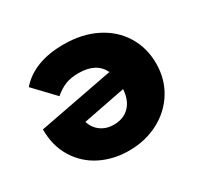

<svg xmlns="http://www.w3.org/2000/svg" viewBox="-124 -701 891 861"><g transform="rotate(-30 321.0 -271.0)"><path d="M615 -270Q615 -190 576 -126.5Q537 -63 468.5 -27Q400 9 315 9Q236 9 170.5 -23.5Q105 -56 66 -118.5Q27 -181 27 -267L414 -341Q383 -406 291 -406Q252 -406 223.5 -395Q195 -384 166 -359L67 -463Q144 -551 297 -551Q392 -551 464 -515Q536 -479 575.5 -415Q615 -351 615 -270ZM429 -244 209 -201Q219 -167 247 -146.5Q275 -126 314 -126Q364 -126 394.5 -156.5Q425 -187 429 -244Z"/></g></svg>

Font: Montserrat Alternates ExtraBold
Style: Regular
Weight: 800
Designer: Julieta Ulanovsky
Foundry: Julieta Ulanovsky
Version: Version 7.200